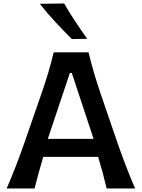

<svg xmlns="http://www.w3.org/2000/svg" viewBox="-20 -1068 806 1088"><path d="M17.6 0Q44.9 -62 71.3 -130.6Q97.7 -199.2 119.1 -261.2L210.9 -525.9Q235.8 -597.7 253.2 -655.5Q270.5 -713.4 284.2 -771.5H481.9Q496.1 -711.4 512.9 -654.1Q529.8 -596.7 554.2 -525.4L645 -260.7Q667 -196.8 692.9 -129.4Q718.8 -62 745.6 0H584.5Q574.2 -43.5 561.8 -89.4Q549.3 -135.3 536.1 -179.2H225.1Q197.8 -87.4 175.8 0ZM510.3 -281.2 386.7 -654.8H376L251 -281.2ZM387.2 -846.7Q338.4 -895.5 292.2 -945.1Q246.1 -994.6 205.6 -1046.4L343.3 -1048.3Q372.6 -998 405.5 -948Q438.5 -897.9 474.1 -848.1Z"/></svg>

Font: Pinar-DS1-FD SemiBold
Style: Regular
Weight: 600
Designer: Amin Abedi
Version: Version 3.000